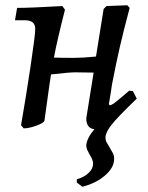

<svg xmlns="http://www.w3.org/2000/svg" viewBox="-20 -479 563 730"><path d="M381 44Q381 54 385 61.5Q389 69 397 82Q405 95 409.5 104Q414 113 414 125Q414 158 379.5 188Q345 218 293 231L272 215V203Q301 194 317.5 178Q334 162 334 143Q334 129 321 109Q315 98 311.5 90.5Q308 83 308 73Q310 47 339 12Q324 11 316 0.5Q308 -10 308 -29L336 -203L265 -204Q244 -204 174 -196L168 -157L149 -20Q147 -12 119 -1.5Q91 9 70 9L60 -3Q79 -112 96.5 -229Q114 -346 114 -369Q114 -402 75 -402H37L45 -449Q96 -449 217 -456L227 -442Q198 -329 185 -260Q213 -259 262 -259Q295 -259 345 -264L374 -445L385 -456L464 -459L473 -449Q449 -359 435.5 -300Q422 -241 408 -169Q406 -162 402 -132L394 -83L397 -79Q404 -79 416.5 -88.5Q429 -98 471 -134L485 -133L500 -104Q427 -34 404 -4.5Q381 25 381 44Z"/></svg>

Font: Alegreya Medium
Style: Italic
Weight: 500
Italic angle: -7°
Designer: Juan Pablo del Peral
Foundry: Huerta Tipografica
Version: Version 2.008; ttfautohint (v1.8)